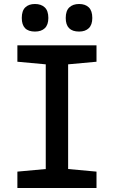

<svg xmlns="http://www.w3.org/2000/svg" viewBox="-20 -941 570 961"><path d="M67 0V-82L209 -95V-619L67 -632V-714H463V-632L321 -619V-95L463 -82V0ZM376 -783Q309 -783 309 -851Q309 -887 327 -904Q345 -921 376 -921Q407 -921 424.5 -904Q442 -887 442 -851Q442 -817 424.5 -800Q407 -783 376 -783ZM155 -783Q89 -783 89 -851Q89 -887 106.5 -904Q124 -921 155 -921Q186 -921 204 -904Q222 -887 222 -851Q222 -817 204.5 -800Q187 -783 155 -783Z"/></svg>

Font: Noto Sans Mono Condensed SemiBold
Style: Regular
Weight: 600
Width: 3
Designer: Monotype Design Team
Foundry: Monotype Imaging Inc.
Version: Version 2.014